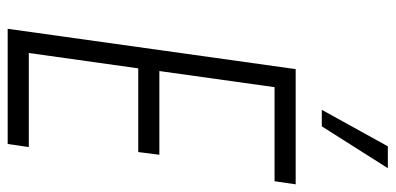

<svg xmlns="http://www.w3.org/2000/svg" viewBox="-285 -745 1030 500"><g transform="rotate(90 230.0 -495.0)"><path d="M460 -750 452 -695H207L165 -395H383L376 -340H158L118 -55H363L355 0H55L160 -750ZM266 -818 361 -990H418L309 -818Z"/></g></svg>

Font: Mohave Light
Style: Italic
Weight: 300
Italic angle: -8°
Designer: Gumpita Rahayu
Foundry: Tokotype
Version: Version 2.003